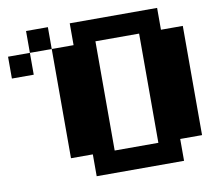

<svg xmlns="http://www.w3.org/2000/svg" viewBox="-92 -1103 1183 1082"><g transform="rotate(-10 500.0 -562.5)"><path d="M250 -1000V-875H125V-1000ZM1000 -875V-250H875V-125H375V-250H250V-875H375V-1000H875V-875ZM0 -875H125V-750H0ZM750 -875H500V-250H750Z"/></g></svg>

Font: Press Start 2P
Style: Regular
Weight: 400
Designer: CodeMan38
Foundry: CodeMan38
Version: Version 3.000